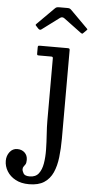

<svg xmlns="http://www.w3.org/2000/svg" viewBox="-163 -781 521 1078"><g transform="rotate(5 98.0 -242.0)"><path d="M105 -465Q110.5 -465 112.8 -463Q115 -461 115 -455.5V-104Q115 -70 118 -27.5Q121 15 121.8 57.8Q122.5 100.5 116.5 136.2Q110.5 172 93.5 194Q76.5 216 43 216Q15.5 216 7.8 202.2Q0 188.5 0 179Q0 169 4.8 163.5Q9.5 158 14.2 150.2Q19 142.5 19 125Q19 100 2.8 84.5Q-13.5 69 -39 69Q-65 69 -81.5 90.2Q-98 111.5 -98 140Q-98 171 -81.2 198.5Q-64.5 226 -33 243Q-1.5 260 43 260Q96 260 128 239Q160 218 176.8 180.8Q193.5 143.5 199.2 94.2Q205 45 205 -11V-509Q205 -516 202.5 -518Q200 -520 193 -520H36.5Q29 -520 27 -518Q25 -516 25 -508.5V-475Q25 -468 27.2 -466.5Q29.5 -465 36.5 -465ZM19 -615Q28.5 -605.5 37 -612L135.5 -685.5Q147.5 -694.5 160.5 -685L258 -612.5Q264.5 -608 266.5 -607.8Q268.5 -607.5 274 -613L290.5 -629.5Q294.5 -633.5 294.2 -635Q294 -636.5 290 -640L194 -736Q189.5 -740.5 185.2 -742.5Q181 -744.5 171 -744.5H128.5Q117.5 -744.5 112.5 -743Q107.5 -741.5 102 -736L8 -642Q2.5 -636.5 2.5 -634.5Q2.5 -632.5 8 -627Z"/></g></svg>

Font: Besley
Style: Regular
Weight: 400
Designer: Owen Earl
Foundry: indestructible type*
Version: Version 4.000